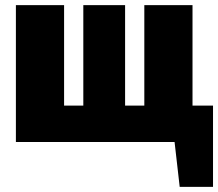

<svg xmlns="http://www.w3.org/2000/svg" viewBox="-20 -554 851 749"><path d="M731 -142H811V175H681L661 0H42V-534H230V-142H305V-534H468V-142H543V-534H731Z"/></svg>

Font: Fira Sans Black
Style: Regular
Weight: 900
Designer: Carrois Corporate & Edenspiekermann AG
Foundry: Carrois Corporate GbR & Edenspiekermann AG
Version: Version 4.203